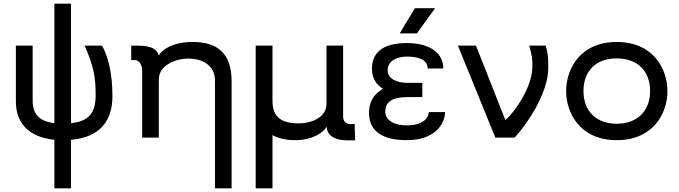

<svg xmlns="http://www.w3.org/2000/svg" viewBox="-20 -754 3718 1052"><path d="M278 278H369V12C523 -1 596 -87 596 -227C596 -349 574 -442 539 -504H444C496 -383 504 -327 504 -231C504 -135 466 -89 369 -79V-734H278V-79C207 -88 159 -119 159 -201V-504H67V-197C67 -70 149 -1 278 12Z M1158 278H1249V-308C1249 -456 1179 -525 1031 -524C926 -523 866 -481 850 -450C841 -480 818 -504 733 -504H699V-425H716C753 -425 759 -384 759 -363V0H850V-302C850 -313 850 -326 852 -337C863 -397 940 -433 1014 -433C1078 -433 1133 -406 1151 -355C1157 -338 1158 -321 1158 -304Z M1599 14C1694 14 1754 -30 1769 -59L1772 -45C1777 -21 1799 15 1886 15H1926L1923 -75L1903 -74C1876 -73 1860 -88 1860 -116V-504H1769V-202C1769 -191 1769 -178 1767 -167C1756 -107 1682 -78 1618 -78C1524 -78 1473 -110 1473 -201V-504H1381V278H1473V-14C1506 5 1548 14 1599 14Z M2209 14C2354 14 2416 -65 2419 -140H2330C2326 -101 2290 -67 2209 -67C2136 -67 2091 -97 2091 -142C2091 -200 2135 -222 2213 -222H2294V-300H2213C2162 -300 2104 -318 2104 -369C2104 -419 2152 -444 2209 -444C2285 -444 2323 -420 2323 -379H2409C2409 -466 2332 -518 2209 -518C2075 -518 2018 -464 2018 -377C2018 -327 2040 -292 2078 -267C2026 -237 2002 -196 2002 -136C2002 -53 2052 14 2209 14ZM2170 -571H2264L2364 -709H2253Z M2694 0H2800C2864 -69 2984 -242 2984 -381C2984 -439 2983 -459 2970 -504H2880C2897 -445 2897 -422 2897 -391C2897 -276 2800 -140 2749 -96L2588 -504H2489Z M3359 14C3561 14 3637 -135 3637 -255C3637 -375 3561 -524 3359 -524C3158 -524 3082 -375 3082 -255C3082 -135 3158 14 3359 14ZM3177 -255C3177 -368 3248 -434 3359 -434C3470 -434 3542 -368 3542 -255C3542 -142 3468 -76 3359 -76C3250 -76 3177 -142 3177 -255Z"/></svg>

Font: Hibana 45 SubMedium
Style: Regular
Weight: 500
Width: 6
Designer: pygmalion
Foundry: ybstudio
Version: Version 2021.007;FEAKit 1.0